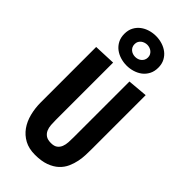

<svg xmlns="http://www.w3.org/2000/svg" viewBox="-326 -1133 1220 1220"><g transform="rotate(45 284.0 -523.0)"><path d="M64.5 -744.1 210.9 -750V-235.4Q210.9 -212.9 212.4 -190.4Q213.9 -168 221.9 -149.9Q230 -131.8 246.3 -120.4Q262.7 -108.9 293 -108.9Q321.3 -108.9 336.7 -120.6Q352.1 -132.3 359.4 -150.9Q366.7 -169.4 367.9 -192.1Q369.1 -214.8 369.1 -236.8V-738.3L503.4 -750V-264.2Q503.4 -242.7 502.4 -213.6Q501.5 -184.6 495.4 -153.6Q489.3 -122.6 475.6 -92Q461.9 -61.5 436.3 -37.6Q410.6 -13.7 370.8 1Q331.1 15.6 272.9 15.6Q218.8 15.6 179.4 -5.6Q140.1 -26.9 114.5 -62.7Q88.9 -98.6 76.7 -146.5Q64.5 -194.3 64.5 -247.1ZM284.7 -796.9Q255.9 -796.9 228.5 -805.2Q201.2 -813.5 179.7 -829.8Q158.2 -846.2 145 -871.3Q131.8 -896.5 131.8 -930.2Q131.8 -963.4 145 -988.3Q158.2 -1013.2 179.7 -1029.5Q201.2 -1045.9 228.5 -1054.2Q255.9 -1062.5 284.7 -1062.5Q313 -1062.5 340.3 -1054.2Q367.7 -1045.9 389.2 -1029.5Q410.6 -1013.2 423.8 -988.3Q437 -963.4 437 -930.2Q437 -896.5 423.8 -871.3Q410.6 -846.2 389.2 -829.8Q367.7 -813.5 340.3 -805.2Q313 -796.9 284.7 -796.9ZM284.2 -874.5Q295.4 -874.5 306.2 -877.9Q316.9 -881.3 325.4 -888.4Q334 -895.5 339.4 -905.8Q344.7 -916 344.7 -929.7Q344.7 -942.9 339.4 -952.9Q334 -962.9 325.7 -969.7Q317.4 -976.6 306.4 -980.2Q295.4 -983.9 284.7 -983.9Q273.4 -983.9 262.5 -980.2Q251.5 -976.6 242.9 -969.7Q234.4 -962.9 229.2 -952.9Q224.1 -942.9 224.1 -929.7Q224.1 -916 229.2 -905.8Q234.4 -895.5 242.9 -888.4Q251.5 -881.3 262.2 -877.9Q272.9 -874.5 284.2 -874.5Z"/></g></svg>

Font: Francois One
Style: Regular
Weight: 400
Designer: Vernon Adams
Foundry: vernon adams
Version: Version 1.000